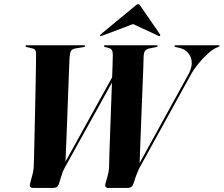

<svg xmlns="http://www.w3.org/2000/svg" viewBox="-20 -922 1098 942"><path d="M552.5 -583 561 -574 300 -103.5Q291.5 -88.5 288.2 -79.5Q285 -70.5 280 -55L269 -20Q266 -10 259 -5Q252 0 241.5 0H142.5Q133.5 0 129 -5Q124.5 -10 127.5 -21L142 -76.5Q143.5 -82.5 144.2 -90.8Q145 -99 145.5 -104Q146 -115.5 147 -151.5Q148 -187.5 149 -239.2Q150 -291 151.5 -349.5Q153 -408 154 -465.5Q155 -523 156 -571Q157 -619 157 -648Q157.5 -666.5 153.8 -674.5Q150 -682.5 138.5 -684.5L111.5 -691Q108 -692 106.5 -693Q105 -694 105 -696Q105 -698.5 107 -699.2Q109 -700 112.5 -700H391.5Q395.5 -700 396.8 -699Q398 -698 398 -696.5Q398 -694.5 396.8 -693.5Q395.5 -692.5 391 -691L350.5 -684.5Q334 -682 328.2 -671.8Q322.5 -661.5 321 -636Q320.5 -620 319.2 -590.8Q318 -561.5 316.5 -521.2Q315 -481 313.2 -433Q311.5 -385 309.5 -331.5Q307.5 -278 305.2 -221.8Q303 -165.5 300.5 -110L273 -78ZM836 -696Q836 -698 837.8 -699Q839.5 -700 843 -700H1051.5Q1054 -700 1055.8 -699.2Q1057.5 -698.5 1057.5 -696.5Q1057.5 -694 1048 -690.5L1040 -687Q1023 -679.5 999.2 -658.2Q975.5 -637 952.5 -608.5Q929.5 -580 913.5 -550.5L665 -99.5Q661.5 -92.5 657.5 -84Q653.5 -75.5 647 -58L634.5 -20Q630.5 -9 623.2 -4.5Q616 0 607 0H509.5Q502.5 0 498.2 -5.2Q494 -10.5 498 -23.5L508 -59Q511 -69 512.8 -79.2Q514.5 -89.5 515 -98.5Q515 -116.5 516.5 -159.2Q518 -202 520 -259Q522 -316 524.2 -377.8Q526.5 -439.5 528.5 -496Q530.5 -552.5 532 -594.5Q533.5 -636.5 533.5 -653Q533.5 -667.5 528.8 -676Q524 -684.5 510 -687.5L496.5 -691Q493 -691.5 491.5 -692.8Q490 -694 490 -696Q490 -698.5 492 -699.2Q494 -700 497.5 -700H748Q751 -700 752.2 -699.2Q753.5 -698.5 753.5 -696.5Q753.5 -695 752 -693.8Q750.5 -692.5 746.5 -691L714 -684.5Q698.5 -681.5 691.8 -672.5Q685 -663.5 684.5 -640.5Q684.5 -624.5 683 -587Q681.5 -549.5 679.5 -498.8Q677.5 -448 675.2 -392Q673 -336 671 -281.8Q669 -227.5 667.2 -182.2Q665.5 -137 664.5 -109L641 -78.5L903.5 -555.5Q930 -604 916 -640Q902 -676 862.5 -686.5L842.5 -691Q836 -693 836 -696ZM675.5 -820H598.5L756.5 -746.5Q761.5 -743.5 764 -745.5Q766 -747 766.2 -749Q766.5 -751 765 -753.5L668.5 -893.5Q666 -897.5 664 -899.5Q662 -901.5 658 -901.5Q654 -901.5 651 -899.5Q648 -897.5 643.5 -893.5L474 -753.5Q472 -751 471.5 -749Q471 -747 471.5 -745.5Q473 -744.5 475.2 -745Q477.5 -745.5 480.5 -746.5Z"/></svg>

Font: Fraunces 120pt
Style: Bold Italic
Weight: 700
Italic angle: -16°
Version: Version 1.000;[b76b70a41]